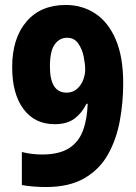

<svg xmlns="http://www.w3.org/2000/svg" viewBox="-20 -743 549 773"><path d="M165 10Q141 10 115 8Q89 6 68 2V-131Q107 -121 150 -121Q217 -121 256.5 -145.5Q296 -170 313.5 -216Q331 -262 333 -325H328Q310 -288 280 -265.5Q250 -243 200 -243Q120 -243 74.5 -304Q29 -365 29 -473Q29 -588 86 -655.5Q143 -723 245 -723Q311 -723 363.5 -688.5Q416 -654 446 -584Q476 -514 476 -408Q476 -329 462 -254.5Q448 -180 414 -120Q380 -60 319 -25Q258 10 165 10ZM248 -370Q273 -370 290 -385Q307 -400 315 -421.5Q323 -443 323 -462Q323 -485 317 -515Q311 -545 295 -568Q279 -591 250 -591Q220 -591 200.5 -564.5Q181 -538 181 -475Q181 -370 248 -370Z"/></svg>

Font: Noto Sans Tamil Condensed ExtraBold
Style: Regular
Weight: 800
Width: 3
Designer: Jelle Bosma - Monotype Design Team
Foundry: Monotype Imaging Inc.
Version: Version 2.004; ttfautohint (v1.8.4.7-5d5b)